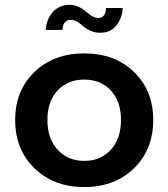

<svg xmlns="http://www.w3.org/2000/svg" viewBox="-20 -760 694 791"><path d="M485.4 -727.1Q484.4 -688.5 460.4 -656.7Q436.5 -625 392.1 -625Q354.5 -625 319.8 -654.3Q310.5 -662.1 304.9 -666.5Q299.3 -670.9 290.3 -674.6Q281.2 -678.2 272 -678.2Q239.3 -678.2 237.3 -636.7H168.5Q168.9 -654.3 175.3 -672.1Q181.6 -689.9 193.1 -705.3Q204.6 -720.7 223.9 -730.5Q243.2 -740.2 266.6 -740.2Q302.2 -740.2 336.4 -710.4Q346.7 -702.1 352.3 -698Q357.9 -693.8 367.2 -689.9Q376.5 -686 384.8 -686Q415.5 -686 416.5 -727.1ZM42.5 -265.6Q42.5 -386.7 121.8 -463.4Q201.2 -540 327.1 -540Q453.1 -540 532.2 -463.4Q611.3 -386.7 611.3 -265.6Q611.3 -144 532 -66.7Q452.6 10.7 327.1 10.7Q201.7 10.7 122.1 -66.7Q42.5 -144 42.5 -265.6ZM217.3 -143.3Q259.3 -97.2 327.1 -97.2Q395 -97.2 436.8 -143.3Q478.5 -189.5 478.5 -265.6Q478.5 -341.8 437 -387Q395.5 -432.1 327.1 -432.1Q258.8 -432.1 217 -387Q175.3 -341.8 175.3 -265.6Q175.3 -189.5 217.3 -143.3Z"/></svg>

Font: Epilogue SemiBold
Style: Regular
Weight: 600
Designer: Tyler Finck
Foundry: Etcetera Type Co
Version: Version 2.112